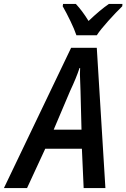

<svg xmlns="http://www.w3.org/2000/svg" viewBox="-81 -960 645 980"><path d="M282 -716H413L457 0H346L337 -201H150L57 0H-61ZM335 -298 330 -495 329 -523Q327 -561 327 -580Q327 -602 328 -613H325Q309 -564 277 -496L193 -298ZM239 -928 241 -940H306Q339 -905 371 -853Q431 -910 475 -940H544L543 -928Q512 -898 471.5 -853Q431 -808 413 -780H309Q299 -810 278.5 -852.5Q258 -895 239 -928Z"/></svg>

Font: Noto Sans UI NarrowMedium
Style: Italic
Weight: 500
Width: 4
Italic angle: -12°
Designer: Monotype Design Team
Foundry: Monotype Imaging Inc.
Version: Version 1.001